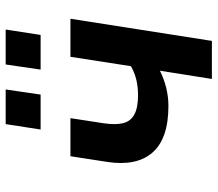

<svg xmlns="http://www.w3.org/2000/svg" viewBox="-65 -701 766 676"><g transform="rotate(-90 318.0 -363.0)"><path d="M378 0 407 -183Q377 -168 345.5 -160.5Q314 -153 283 -153Q168 -153 119 -209Q70 -265 86 -369L106 -498H240L222 -381Q216 -341 222 -314Q228 -287 252 -273.5Q276 -260 321 -260Q350 -260 375 -266Q400 -272 423 -285L456 -498H590L512 0ZM411 -603 429 -726H552L533 -603ZM200 -603 219 -726H341L323 -603Z"/></g></svg>

Font: Nunito Sans 8pt
Style: Bold Italic
Weight: 700
Italic angle: -9°
Version: Version 3.101;gftools[0.9.27]